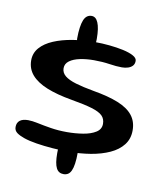

<svg xmlns="http://www.w3.org/2000/svg" viewBox="-76 -692 680 782"><g transform="rotate(10 264.0 -301.0)"><path d="M240 -483Q224.5 -483 215.2 -488Q206 -493 202 -503Q198 -513 198 -527.5Q198 -553.5 200.8 -572.5Q203.5 -591.5 208.5 -603.8Q213.5 -616 221.5 -622Q229.5 -628 240.5 -628Q249 -628 255.8 -622.8Q262.5 -617.5 267.2 -606.5Q272 -595.5 274.5 -578.8Q277 -562 277 -539Q277 -519.5 274 -507Q271 -494.5 263 -488.8Q255 -483 240 -483ZM239 26.5Q229 26.5 221.5 22.2Q214 18 209 8.5Q204 -1 201.5 -16.2Q199 -31.5 199 -53.5Q199 -72.5 201 -86.2Q203 -100 208 -109Q213 -118 221.5 -122.5Q230 -127 242 -127Q251.5 -127 258.5 -123.2Q265.5 -119.5 270.5 -112.5Q275.5 -105.5 278.2 -95Q281 -84.5 281 -70Q281 -42.5 278.2 -24Q275.5 -5.5 270.2 5.8Q265 17 257 21.8Q249 26.5 239 26.5ZM244 -67Q211.5 -67 176.2 -69.8Q141 -72.5 109.5 -77.5Q78 -82.5 56.5 -90Q37.5 -96.5 25.5 -105.2Q13.5 -114 13.5 -129Q13.5 -146.5 25.2 -155.8Q37 -165 59.5 -165Q76 -165 100.5 -159.8Q125 -154.5 156.2 -149.5Q187.5 -144.5 223 -144.5Q258 -144.5 289.8 -149.8Q321.5 -155 341.8 -167.8Q362 -180.5 362 -203Q362 -223.5 349.2 -236.2Q336.5 -249 305.2 -258.5Q274 -268 218 -277.5Q157 -288 115 -305Q73 -322 51 -347.2Q29 -372.5 29 -407.5Q29 -437.5 48.5 -459.8Q68 -482 102.2 -496.5Q136.5 -511 180.5 -518.2Q224.5 -525.5 273 -525.5Q301.5 -525.5 332.2 -522.5Q363 -519.5 389.5 -513.8Q416 -508 432.2 -499.2Q448.5 -490.5 448.5 -478.5Q448.5 -466 441.5 -458.2Q434.5 -450.5 423 -446.8Q411.5 -443 397.5 -443Q375 -443 345.5 -447.5Q316 -452 281 -452Q250 -452 223.5 -446.5Q197 -441 180.8 -429.2Q164.5 -417.5 164.5 -398.5Q164.5 -380 180 -367.2Q195.5 -354.5 225.8 -345.5Q256 -336.5 301 -328.5Q363 -318 404 -301.5Q445 -285 465.2 -259.8Q485.5 -234.5 485.5 -197.5Q485.5 -162.5 466 -137.5Q446.5 -112.5 412.5 -97Q378.5 -81.5 335 -74.2Q291.5 -67 244 -67Z"/></g></svg>

Font: Gluten Thin
Style: Regular
Weight: 400
Version: Version 1.300